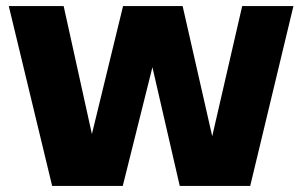

<svg xmlns="http://www.w3.org/2000/svg" viewBox="-20 -615 1000 635"><path d="M152.5 0 9 -595H190.5L307.5 -65H258L387 -595H584L704.5 -65H659L781 -595H950.5L807.5 0H574.5L462 -488.5H508L386 0Z"/></svg>

Font: Encode Sans SC SemiCondensed ExtraBold
Style: Regular
Weight: 800
Width: 4
Designer: Multiple Designers
Foundry: Impallari Type
Version: Version 3.002